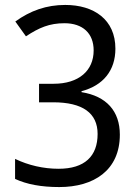

<svg xmlns="http://www.w3.org/2000/svg" viewBox="-20 -745 560 777"><path d="M220 12C360 12 465 -56 465 -200C465 -295 411 -356 310 -372V-376C398 -399 447 -460 447 -548C447 -666 360 -725 244 -725C168 -725 103 -702 42 -658L85 -598C138 -633 180 -651 241 -651C315 -651 359 -610 359 -541C359 -459 299 -406 197 -406H138V-331H195C315 -331 375 -287 375 -203C375 -113 323 -62 217 -62C156 -62 95 -76 41 -102V-21C88 1 147 12 220 12Z"/></svg>

Font: Noto Sans Malayalam SemiCondensed
Style: Regular
Weight: 400
Width: 4
Designer: Jelle Bosma - Monotype Design Team
Foundry: Monotype Imaging Inc.
Version: Version 2.104